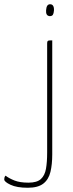

<svg xmlns="http://www.w3.org/2000/svg" viewBox="-145 -690 344 904"><path d="M-14 194Q-66 194 -95.5 180Q-125 166 -125 155Q-125 150 -124 146Q-123 142 -119 137Q-102 150 -76.5 160Q-51 170 -11 170Q29 170 47.5 153Q66 136 71.5 104.5Q77 73 77 28V-485Q77 -493 79 -496Q81 -499 86.5 -499.5Q92 -500 101 -500V37Q101 84 92.5 119.5Q84 155 59 174.5Q34 194 -14 194ZM89 -614Q79 -615 75 -622Q71 -629 72 -642Q73 -656 77.5 -663Q82 -670 91 -670Q101 -670 105.5 -662Q110 -654 109 -640Q108 -627 104 -620.5Q100 -614 89 -614Z"/></svg>

Font: Yanone Kaffeesatz ExtraLight ExtraLight
Style: Regular
Weight: 250
Version: Version 2.003